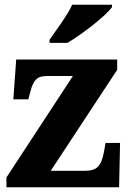

<svg xmlns="http://www.w3.org/2000/svg" viewBox="-20 -786 542 806"><path d="M188 -619V-606H263C326 -643 426 -721 450 -756V-766H283C263 -721 215 -659 188 -619ZM7 0H480L484 -186H423L417 -151C405 -86 386 -69 334 -69H193L472 -493V-536H48L36 -369H99L107 -400C121 -454 138 -467 180 -467H286L7 -41Z"/></svg>

Font: Noto Serif Devanagari SemiCondensed ExtraBold
Style: Regular
Weight: 800
Width: 4
Designer: Universal Thirst, Indian Type Foundry and the Monotype Design Team
Foundry: Monotype Imaging Inc.
Version: Version 2.004